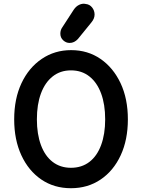

<svg xmlns="http://www.w3.org/2000/svg" viewBox="-20 -980 750 1015"><path d="M355 15Q266 15 198.5 -31Q131 -77 93 -159Q55 -241 55 -349Q55 -458 93.5 -540Q132 -622 200.5 -668.5Q269 -715 356 -715Q444 -715 511.5 -668.5Q579 -622 617.5 -540Q656 -458 656 -349Q656 -241 618 -159Q580 -77 512 -31Q444 15 355 15ZM355 -93Q412 -93 452.5 -124Q493 -155 514.5 -213Q536 -271 536 -349Q536 -428 514.5 -486Q493 -544 452.5 -576Q412 -608 355 -608Q299 -608 258.5 -576Q218 -544 196.5 -486Q175 -428 175 -349Q175 -271 196.5 -213Q218 -155 258.5 -124Q299 -93 355 -93ZM348 -753Q329 -753 314 -767Q299 -781 299 -802Q299 -821 309 -835L370 -929Q382 -947 399.5 -955Q417 -963 433 -959Q454 -957 467 -940.5Q480 -924 480 -903Q480 -893 476 -882.5Q472 -872 462 -860L392 -774Q373 -753 348 -753Z"/></svg>

Font: National Park SemiBold
Style: Regular
Weight: 600
Designer: Andrea Herstowski, Ben Hoepner
Version: Version 1.009